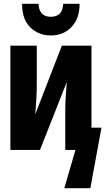

<svg xmlns="http://www.w3.org/2000/svg" viewBox="-20 -795 558 1018"><path d="M249 -607Q185 -607 141 -649.5Q97 -692 97 -775H184Q188 -706 249 -706Q279 -706 296 -722Q313 -738 315 -775H402Q402 -697 359.5 -652Q317 -607 249 -607ZM35 0V-553H175V-349Q175 -310 173 -274.5Q171 -239 167 -189L308 -553H465V-118H518L459 203H321L380 0H326V-208Q326 -246 328.5 -283Q331 -320 334 -360L192 0Z"/></svg>

Font: Noto Sans Mono ExtraCondensed Black
Style: Regular
Weight: 900
Width: 2
Designer: Monotype Design Team
Foundry: Monotype Imaging Inc.
Version: Version 2.014